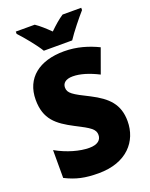

<svg xmlns="http://www.w3.org/2000/svg" viewBox="-170 -1015 872 1114"><g transform="rotate(-20 266.0 -458.5)"><path d="M185 -767H360C388 -810 443 -878 474 -913V-927H359C330 -908 304 -885 272 -854C240 -885 216 -907 187 -927H70V-913C103 -878 160 -809 185 -767ZM502 -217C502 -322 447 -375 350 -425C253 -473 227 -489 227 -524C227 -550 246 -570 291 -570C337 -570 391 -553 448 -524L502 -673C442 -702 373 -724 293 -724C140 -724 43 -649 43 -515C43 -395 105 -347 203 -296C290 -252 316 -235 316 -200C316 -169 293 -147 241 -147C183 -147 107 -168 38 -207V-35C104 -2 158 10 242 10C416 10 502 -94 502 -217Z"/></g></svg>

Font: Noto Sans Devanagari SemiCondensed Black
Style: Regular
Weight: 900
Width: 4
Designer: Jelle Bosma - Monotype Design Team
Foundry: Monotype Imaging Inc.
Version: Version 2.004